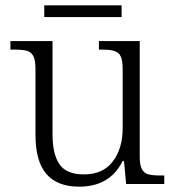

<svg xmlns="http://www.w3.org/2000/svg" viewBox="-20 -690 658 720"><path d="M113 -185V-433Q113 -464 105 -479.5Q97 -495 81 -499.5Q65 -504 33 -504H19V-536H177V-186Q177 -112 203 -74Q229 -36 295 -36Q366 -36 403 -84.5Q440 -133 440 -210V-431Q440 -464 432.5 -479Q425 -494 408.5 -499Q392 -504 361 -504H351V-536H504V-102Q504 -71 512 -56Q520 -41 535.5 -36.5Q551 -32 579 -32H596V0H453L445 -86H440Q415 -37 374.5 -13.5Q334 10 277 10Q195 10 154 -37.5Q113 -85 113 -185ZM146 -670H436V-626H146Z"/></svg>

Font: Noto Serif Light
Style: Regular
Weight: 300
Designer: Monotype Design Team
Foundry: Monotype Imaging Inc.
Version: Version 1.001